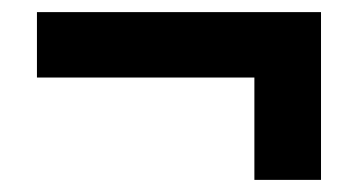

<svg xmlns="http://www.w3.org/2000/svg" viewBox="-20 -374 590 317"><path d="M510 -354V-77H400V-246H41V-354Z"/></svg>

Font: Ysabeau Ultrabold
Style: Regular
Weight: 800
Designer: Christian Thalmann (Catharsis Fonts)
Version: Version 0.003